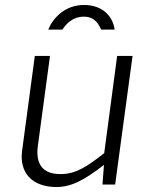

<svg xmlns="http://www.w3.org/2000/svg" viewBox="-20 -743 596 772"><path d="M174 -624H231C247 -649 274 -676 317 -676C364 -676 377 -643 387 -624H441C434 -676 394 -723 318 -723C240 -723 192 -669 174 -624ZM203 9C270 10 322 -22 398 -80L392 -1H443L513 -518H451L399 -127C328 -72 285 -43 223 -43C150 -43 123 -85 132 -155L181 -518H120L69 -138C57 -51 106 7 203 9Z"/></svg>

Font: United Sans ExtraLight
Style: Italic
Weight: 200
Italic angle: -8°
Designer: Pablo Impallari, Rodrigo Fuenzalida (Modified by Dan O. Williams)
Version: Version 1.000;PS 001.000;hotconv 1.0.88;makeotf.lib2.5.64775